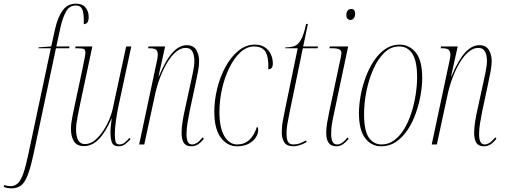

<svg xmlns="http://www.w3.org/2000/svg" viewBox="-151 -790 2760 1050"><path d="M-88 240Q-101 240 -111 238Q-121 236 -131 232L-128 222Q-111 228 -93 228Q-70 228 -53.5 212.5Q-37 197 -23 157Q-9 117 6 44L127 -526H59L60 -531L129 -536L150 -630Q164 -694 191 -732Q218 -770 264 -770Q300 -770 317 -748.5Q334 -727 334 -697Q334 -658 307 -658Q309 -715 299.5 -737.5Q290 -760 264 -760Q228 -760 210 -726.5Q192 -693 181 -646L157 -536H229L227 -526H155L34 45Q17 125 0.5 167.5Q-16 210 -37 225Q-58 240 -88 240Z M499 10Q469 10 461 -11Q453 -32 453 -69Q453 -81 454.5 -96Q456 -111 460 -142H459Q427 -68 390 -29.5Q353 9 308 9Q270 9 253.5 -17Q237 -43 237 -85Q237 -114 245.5 -155.5Q254 -197 261 -230L300 -413Q305 -439 310.5 -465.5Q316 -492 316 -502Q316 -518 307.5 -522Q299 -526 273 -526H260L263 -536H354L289 -230Q282 -196 273.5 -153.5Q265 -111 265 -83Q265 -2 313 -2Q343 -2 368.5 -23.5Q394 -45 414.5 -76.5Q435 -108 448 -140Q461 -172 465 -193L539 -536H567L495 -201Q488 -166 482.5 -127Q477 -88 477 -57Q477 -32 480.5 -16Q484 0 502 0Q518 0 531 -10.5Q544 -21 557 -36L563 -29Q550 -15 534.5 -2.5Q519 10 499 10Z M895 10Q866 10 854 -9Q842 -28 842 -64Q842 -92 847.5 -126Q853 -160 862 -200L893 -342Q897 -361 904.5 -396Q912 -431 912 -459Q912 -473 908.5 -489Q905 -505 895 -516.5Q885 -528 864 -528Q837 -528 811.5 -506.5Q786 -485 764 -448.5Q742 -412 725 -367.5Q708 -323 698 -278L638 0H610L704 -442Q708 -460 710 -471Q712 -482 712 -489Q712 -509 703 -517.5Q694 -526 668 -526H659L661 -536H752L716 -373H718Q756 -463 793 -503Q830 -543 870 -543Q907 -543 922.5 -516.5Q938 -490 938 -456Q938 -431 931.5 -397Q925 -363 917 -326L887 -186Q880 -151 874.5 -118Q869 -85 869 -57Q869 -29 876 -14.5Q883 0 900 0Q911 0 924.5 -7.5Q938 -15 957 -39L964 -31Q943 -6 927.5 2Q912 10 895 10Z M1145 10Q1092 10 1056.5 -37.5Q1021 -85 1021 -179Q1021 -242 1037 -306.5Q1053 -371 1082.5 -425Q1112 -479 1153 -512.5Q1194 -546 1243 -546Q1276 -546 1298 -531Q1320 -516 1330.5 -492.5Q1341 -469 1341 -444Q1341 -425 1334 -418Q1327 -411 1316 -411Q1317 -432 1316 -448Q1313 -496 1294 -516Q1275 -536 1240 -536Q1198 -536 1163.5 -504Q1129 -472 1103 -419Q1077 -366 1063 -303Q1049 -240 1049 -177Q1049 -91 1076 -45.5Q1103 0 1146 0Q1223 0 1254 -96Q1261 -93 1261 -79Q1261 -59 1248 -38.5Q1235 -18 1209 -4Q1183 10 1145 10Z M1454 10Q1417 10 1403.5 -12Q1390 -34 1390 -63Q1390 -79 1391 -93.5Q1392 -108 1396 -130.5Q1400 -153 1408 -192L1477 -526H1409L1410 -531Q1438 -531 1458 -537.5Q1478 -544 1494 -571Q1510 -598 1523 -659H1533L1507 -536H1588L1586 -526H1505L1433 -177Q1425 -137 1421 -114Q1417 -91 1416.5 -79Q1416 -67 1416 -59Q1416 -29 1424 -14.5Q1432 0 1454 0Q1473 0 1488.5 -6Q1504 -12 1523 -22L1526 -13Q1505 -1 1486.5 4.5Q1468 10 1454 10Z M1765 -681Q1756 -681 1749.5 -687.5Q1743 -694 1743 -708Q1743 -722 1750 -731.5Q1757 -741 1770 -741Q1791 -741 1791 -715Q1791 -700 1784 -690.5Q1777 -681 1765 -681ZM1688 10Q1633 10 1633 -63Q1633 -89 1638.5 -121Q1644 -153 1650 -181L1713 -478Q1716 -492 1716 -500Q1716 -513 1705.5 -519.5Q1695 -526 1665 -526H1650L1653 -536H1753L1669 -139Q1663 -109 1661.5 -90Q1660 -71 1660 -60Q1660 -32 1667 -16Q1674 0 1693 0Q1720 0 1749 -38L1756 -31Q1740 -12 1724.5 -1Q1709 10 1688 10Z M1934 10Q1880 10 1846 -34.5Q1812 -79 1812 -172Q1812 -215 1821 -265.5Q1830 -316 1848 -365.5Q1866 -415 1893 -456Q1920 -497 1955.5 -521.5Q1991 -546 2034 -546Q2087 -546 2122.5 -503Q2158 -460 2158 -362Q2158 -319 2149 -269Q2140 -219 2122.5 -169.5Q2105 -120 2078 -79.5Q2051 -39 2015 -14.5Q1979 10 1934 10ZM1936 0Q1974 0 2005 -23Q2036 -46 2059.5 -85Q2083 -124 2098.5 -172Q2114 -220 2122 -271Q2130 -322 2130 -368Q2130 -455 2104.5 -495.5Q2079 -536 2032 -536Q1986 -536 1950.5 -501.5Q1915 -467 1890.5 -411.5Q1866 -356 1853 -291.5Q1840 -227 1840 -166Q1840 -75 1866 -37.5Q1892 0 1936 0Z M2495 10Q2466 10 2454 -9Q2442 -28 2442 -64Q2442 -92 2447.5 -126Q2453 -160 2462 -200L2493 -342Q2497 -361 2504.5 -396Q2512 -431 2512 -459Q2512 -473 2508.5 -489Q2505 -505 2495 -516.5Q2485 -528 2464 -528Q2437 -528 2411.5 -506.5Q2386 -485 2364 -448.5Q2342 -412 2325 -367.5Q2308 -323 2298 -278L2238 0H2210L2304 -442Q2308 -460 2310 -471Q2312 -482 2312 -489Q2312 -509 2303 -517.5Q2294 -526 2268 -526H2259L2261 -536H2352L2316 -373H2318Q2356 -463 2393 -503Q2430 -543 2470 -543Q2507 -543 2522.5 -516.5Q2538 -490 2538 -456Q2538 -431 2531.5 -397Q2525 -363 2517 -326L2487 -186Q2480 -151 2474.5 -118Q2469 -85 2469 -57Q2469 -29 2476 -14.5Q2483 0 2500 0Q2511 0 2524.5 -7.5Q2538 -15 2557 -39L2564 -31Q2543 -6 2527.5 2Q2512 10 2495 10Z"/></svg>

Font: Noto Serif Display ExtraCondensed Thin
Style: Italic
Weight: 100
Width: 2
Italic angle: -12°
Designer: Monotype Design Team
Foundry: Monotype Imaging Inc.
Version: Version 2.009